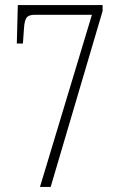

<svg xmlns="http://www.w3.org/2000/svg" viewBox="-20 -734 469 754"><path d="M137 0H179L383 -691V-714H50L46 -563H70L74 -620C77 -667 86 -676 120 -676H341Z"/></svg>

Font: Noto Serif Armenian ExtraCondensed ExtraLight
Style: Regular
Weight: 200
Width: 2
Designer: Monotype Design Team
Foundry: Monotype Imaging Inc.
Version: Version 2.008